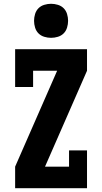

<svg xmlns="http://www.w3.org/2000/svg" viewBox="-20 -995 540 1015"><path d="M60 0V-114L282 -621H155V-535H60V-735H440V-621L218 -114H345V-200H440V0ZM250 -795Q232 -795 214 -800.5Q196 -806 183.5 -818.5Q171 -831 165.5 -849Q160 -867 160 -885Q160 -903 165.5 -921Q171 -939 183.5 -951.5Q196 -964 214 -969.5Q232 -975 250 -975Q268 -975 286 -969.5Q304 -964 316.5 -951.5Q329 -939 334.5 -921Q340 -903 340 -885Q340 -867 334.5 -849Q329 -831 316.5 -818.5Q304 -806 286 -800.5Q268 -795 250 -795Z"/></svg>

Font: Iosevka Slab Heavy
Style: Regular
Weight: 900
Monospace: yes
Designer: Belleve Invis
Foundry: Belleve Invis
Version: Version 11.1.0; ttfautohint (v1.8.3)